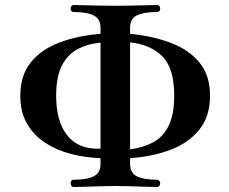

<svg xmlns="http://www.w3.org/2000/svg" viewBox="-20 -746 915 766"><path d="M275 0Q262 0 262 -16Q262 -21 265 -25Q268 -29 275 -29Q328 -29 354.5 -43Q381 -57 381 -91V-115Q320 -117 262.5 -132Q205 -147 159.5 -177Q114 -207 87.5 -253Q61 -299 61 -364Q61 -446 103.5 -498Q146 -550 219 -577Q292 -604 381 -611V-636Q381 -670 354.5 -684Q328 -698 275 -698Q262 -698 262 -711Q262 -726 275 -726Q291 -726 320.5 -725Q350 -724 382 -723.5Q414 -723 439 -723Q465 -723 497.5 -723.5Q530 -724 560 -725Q590 -726 606 -726Q619 -726 619 -711Q619 -698 606 -698Q553 -698 526 -684.5Q499 -671 499 -636V-611Q592 -602 664 -574Q736 -546 777 -495Q818 -444 818 -364Q818 -282 775.5 -229Q733 -176 660.5 -148.5Q588 -121 499 -115V-91Q499 -56 526 -42.5Q553 -29 606 -29Q611 -29 615 -25Q619 -21 619 -16Q619 0 606 0Q590 0 560 -1Q530 -2 497.5 -3Q465 -4 439 -4Q414 -4 382 -3Q350 -2 320.5 -1Q291 0 275 0ZM381 -153V-576Q328 -571 288 -549Q248 -527 226 -482.5Q204 -438 204 -364Q204 -261 249 -205Q294 -149 381 -153ZM499 -150Q551 -157 590.5 -178Q630 -199 652.5 -243.5Q675 -288 675 -364Q675 -473 628.5 -520.5Q582 -568 499 -577Z"/></svg>

Font: Zen Antique
Style: Regular
Weight: 400
Designer: Yoshimichi Ohira
Foundry: Positype
Version: Version 1.001